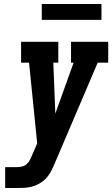

<svg xmlns="http://www.w3.org/2000/svg" viewBox="-20 -945 564 965"><path d="M6 0V-105H64Q77 -105 90.5 -108Q104 -111 114.5 -120.5Q125 -130 131 -142.5Q137 -155 142 -167L167 -224L126 -630H86V-735H273V-630H248L258 -374L350 -630H337V-735H524V-630H471L256 -126Q247 -104 235.5 -82.5Q224 -61 207 -44Q192 -30 174.5 -20.5Q157 -11 138.5 -6.5Q120 -2 101.5 -1Q83 0 64 0ZM190 -845V-925H490V-845Z"/></svg>

Font: Iosevka Slab Extrabold
Style: Italic
Weight: 800
Italic angle: -9°
Monospace: yes
Designer: Belleve Invis
Foundry: Belleve Invis
Version: Version 11.1.0; ttfautohint (v1.8.3)